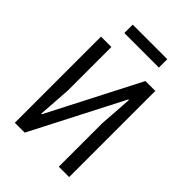

<svg xmlns="http://www.w3.org/2000/svg" viewBox="-250 -987 1100 1100"><g transform="rotate(45 300.0 -437.5)"><path d="M80 0V-698H164V-552V-346L155 -212L150 -144H155L440 -698H520V0H436V-352L446 -494L450 -554H445L440 -544L160 0ZM160 -875H440V-807H160Z"/></g></svg>

Font: Lilex
Style: Regular
Weight: 400
Monospace: yes
Designer: Mike Abbink, Paul van der Laan, Pieter van Rosmalen, Mikhael Khrustik
Foundry: Mikhael Khrustik
Version: Version 2.510